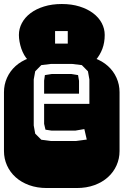

<svg xmlns="http://www.w3.org/2000/svg" viewBox="-22 -947 622 967"><path d="M364.3 -668.9Q413.6 -668.9 453.6 -654.3Q493.7 -639.6 521.7 -614.3Q549.8 -588.9 564.9 -554.9Q580.1 -521 580.1 -482.9V-186Q580.1 -147.9 564.9 -114Q549.8 -80.1 521.7 -54.7Q493.7 -29.3 453.6 -14.6Q413.6 0 364.3 0H213.9Q164.6 0 124.5 -14.6Q84.5 -29.3 56.4 -54.7Q28.3 -80.1 13.2 -114Q-2 -147.9 -2 -186V-482.9Q-2 -521 13.2 -554.9Q28.3 -588.9 56.4 -614.3Q84.5 -639.6 124.5 -654.3Q164.6 -668.9 213.9 -668.9ZM428.2 -546.9 420.9 -587.9 390.1 -619.1 340.8 -625H234.9L186 -619.1L155.3 -587.9L147.9 -546.9V-314.9L155.3 -273.9L186 -243.2L234.9 -236.8H357.9L415 -244.1L402.8 -296.9L356.9 -289.1H238.3L207 -293.9L200.2 -323.2V-423.8H428.2ZM200.2 -475.1V-541L204.1 -568.8L238.3 -574.2H337.9L371.1 -568.8L376 -540V-475.1ZM319.3 -727.5V-790.5H255.4V-727.5ZM120.1 -643.6Q108.9 -654.3 100.1 -669.7Q91.3 -685.1 85.4 -702.1Q79.6 -719.2 76.4 -737.1Q73.2 -754.9 73.2 -771Q73.2 -802.7 88.4 -831.1Q103.5 -859.4 131.6 -880.6Q159.7 -901.9 199.7 -914.3Q239.7 -926.8 289.1 -926.8Q338.9 -926.8 378.7 -914.3Q418.5 -901.9 446.8 -880.6Q475.1 -859.4 490.2 -831.1Q505.4 -802.7 505.4 -771Q505.4 -732.9 493.7 -701.4Q481.9 -669.9 459.5 -643.6Z"/></svg>

Font: Monofett
Style: Regular
Weight: 400
Designer: vernon adams
Foundry: vernon adams
Version: Version 1.000